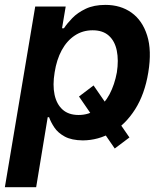

<svg xmlns="http://www.w3.org/2000/svg" viewBox="-51 -573 644 797"><path d="M337.4 -218.3 486.3 -2.4 425.3 43.5 276.9 -172.4ZM-30.8 204.1 95.2 -545.9H221.7L206.5 -455.6H214.4Q227.1 -475.1 249 -497.8Q271 -520.5 304.9 -536.6Q338.9 -552.7 386.7 -552.7Q449.7 -552.7 494.9 -520.5Q540 -488.3 559.8 -425.8Q579.6 -363.3 564.5 -272Q549.8 -182.1 509.8 -119.1Q469.7 -56.2 413.6 -23.4Q357.4 9.3 293 9.8Q246.1 9.3 217.8 -6.1Q189.5 -21.5 174.6 -43.9Q159.7 -66.4 152.8 -86.4H147L99.1 204.1ZM275.4 -95.7Q317.4 -95.7 349.9 -118.7Q382.3 -141.6 403.6 -181.6Q424.8 -221.7 434.1 -272.5Q441.9 -323.2 433.8 -362.8Q425.8 -402.3 400.9 -424.8Q376 -447.3 333.5 -447.3Q292 -447.3 259.3 -425.5Q226.6 -403.8 205.3 -364.7Q184.1 -325.7 175.8 -272.5Q167 -219.7 175.5 -179.9Q184.1 -140.1 209 -117.9Q233.9 -95.7 275.4 -95.7Z"/></svg>

Font: Inter Tight SemiBold
Style: Italic
Weight: 600
Italic angle: -9.39999°
Designer: Rasmus Andersson
Foundry: rsms
Version: Version 3.004